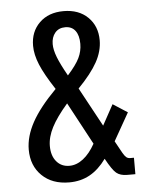

<svg xmlns="http://www.w3.org/2000/svg" viewBox="-51 -739 619 792"><g transform="rotate(-5 258.0 -343.0)"><path d="M49 -138.9Q49 -72.4 91.3 -31.2Q133.6 10 204.1 10Q251.4 10 289 -10.7Q326.6 -31.4 357.7 -74.3Q383.4 -27 399.6 -13.5Q415.9 0 444.6 0H478.4V-68.1H463.1Q453.4 -68.1 447 -73.4Q440.6 -78.6 432.6 -92.4L405 -142.4L469.9 -256.9L409.7 -295.7L363.4 -211.1L275.9 -372.4Q330.4 -428.4 355.1 -473.2Q379.9 -518 379.9 -563.3Q379.9 -622.1 342.1 -659Q304.4 -695.9 241.4 -695.9Q179.1 -695.9 141.6 -659.2Q104.1 -622.6 104.1 -564.3Q104.1 -527.9 121.7 -485.4Q139.3 -443 181.3 -379Q111.7 -308.7 80.4 -251Q49 -193.3 49 -138.9ZM137 -146.4Q137 -183.3 157.6 -223.3Q178.1 -263.3 223.3 -315.4L317.3 -140.3Q295 -100.4 267.7 -79.3Q240.4 -58.1 210.6 -58.1Q177.4 -58.1 157.2 -82.1Q137 -106 137 -146.4ZM185.3 -564.1Q185.3 -592.7 200.6 -610.9Q215.9 -629.1 242.9 -629.1Q269.9 -629.1 284.4 -609.9Q299 -590.7 299 -555.6Q299 -524.9 285.6 -497.3Q272.3 -469.7 236.7 -430.1Q209.3 -478.6 197.3 -509.6Q185.3 -540.7 185.3 -564.1Z"/></g></svg>

Font: Secuela Black
Style: Regular
Weight: 900
Designer: Fernando Haro
Foundry: deFharo
Version: Version 1.704